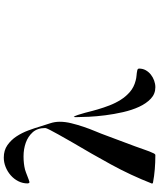

<svg xmlns="http://www.w3.org/2000/svg" viewBox="69 -924 861 1040"><g transform="rotate(-90 500.0 -403.5)"><path d="M26 -10V-11Q71 -126 129 -232Q187 -338 250 -444Q254 -451 266.5 -473Q279 -495 292.5 -519Q306 -543 316.5 -563.5Q327 -584 327 -589Q327 -632 304 -657.5Q281 -683 247 -695Q213 -707 173.5 -707Q134 -707 102 -699Q95 -697 85.5 -693.5Q76 -690 66 -686Q56 -682 47.5 -679Q39 -676 35 -675Q31 -674 29 -678Q27 -682 27 -685Q27 -712 39 -735.5Q51 -759 71 -776.5Q91 -794 116 -804Q141 -814 167 -814Q206 -814 234 -794.5Q262 -775 281.5 -745.5Q301 -716 314 -681Q327 -646 336 -615Q344 -589 352.5 -563.5Q361 -538 361 -511Q361 -481 353 -448.5Q345 -416 334 -383Q323 -350 309.5 -318Q296 -286 286 -258L228 -103Q218 -77 209.5 -51Q201 -25 189 0Q185 7 180 7Q142 7 104.5 4Q67 1 30 -6ZM388 -435Q392 -430 398 -412.5Q404 -395 409.5 -374Q415 -353 420 -333.5Q425 -314 428 -305Q437 -274 449.5 -241.5Q462 -209 480 -180.5Q498 -152 523 -130.5Q548 -109 583 -100Q597 -96 611 -95Q625 -94 639 -91Q649 -89 649 -81Q649 -61 640 -45Q631 -29 616.5 -17.5Q602 -6 584 0.5Q566 7 548 7Q512 7 486 -17.5Q460 -42 442 -81Q424 -120 413 -168.5Q402 -217 396 -264.5Q390 -312 388 -353.5Q386 -395 386 -420Q386 -425 386 -428Q386 -431 388 -435Z"/></g></svg>

Font: SoukouMincho
Style: Regular
Weight: 400
Designer: Dr. Ken Lunde (project architect, glyph set definition & overall production); Masataka HATTORI  (production & ideograph 
Foundry: Adobe Systems Incorporated
Version: Version 1.00